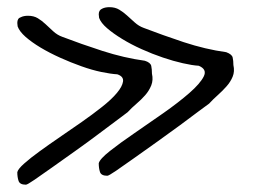

<svg xmlns="http://www.w3.org/2000/svg" viewBox="-20 -504 699 525"><path d="M27.3 -33.2Q29.3 -42 46.4 -57.1Q63.5 -72.3 88.4 -90.3Q113.3 -108.4 144 -129.4Q174.8 -150.4 204.1 -170.9Q233.4 -191.4 259.3 -211.9Q285.2 -232.4 299.8 -250Q314.5 -267.6 316.4 -281.2Q318.4 -294.9 300.8 -300.8Q283.2 -301.8 257.3 -307.1Q231.4 -312.5 202.6 -322.8Q173.8 -333 144.5 -346.2Q115.2 -359.4 90.8 -374Q66.4 -388.7 49.8 -403.3Q33.2 -418 28.3 -431.6Q28.3 -432.6 27.8 -436Q27.3 -439.5 27.3 -441.4Q27.3 -454.1 37.1 -457Q44.9 -460.9 56.6 -460.9Q72.3 -460.9 83.5 -454.1Q94.7 -447.3 104.5 -438Q114.3 -428.7 125.5 -418.5Q136.7 -408.2 150.4 -403.3Q201.2 -383.8 260.3 -364.7Q319.3 -345.7 376 -337.9Q391.6 -333 393.6 -323.7Q395.5 -314.5 395.5 -302.7Q399.4 -285.2 393.6 -270.5Q387.7 -255.9 377 -243.7Q366.2 -231.4 353 -220.2Q339.8 -209 329.1 -197.3Q324.2 -193.4 301.8 -176.8Q279.3 -160.2 249.5 -137.7Q219.7 -115.2 186 -91.3Q152.3 -67.4 123.5 -46.9Q94.7 -26.4 74.7 -12.7Q54.7 1 50.8 1Q34.2 1 30.8 -9.3Q27.3 -19.5 27.3 -33.2ZM250 -57.6Q252.9 -69.3 280.8 -91.3Q308.6 -113.3 347.2 -139.6Q385.7 -166 426.8 -194.8Q467.8 -223.6 497.6 -249.5Q527.3 -275.4 537.1 -294.9Q546.9 -314.5 523.4 -324.2Q505.9 -325.2 480 -331.1Q454.1 -336.9 425.3 -346.7Q396.5 -356.4 367.2 -369.6Q337.9 -382.8 314 -397.5Q290 -412.1 272.9 -426.8Q255.9 -441.4 251 -455.1Q251 -456.1 250.5 -460Q250 -463.9 250 -464.8Q250 -476.6 259.8 -480.5Q267.6 -484.4 279.3 -484.4Q294.9 -484.4 306.2 -477.5Q317.4 -470.7 327.1 -461.9Q336.9 -453.1 348.1 -442.9Q359.4 -432.6 373 -427.7Q423.8 -408.2 482.4 -388.7Q542 -369.1 598.6 -361.3Q614.3 -355.5 616.2 -346.7Q618.2 -337.9 618.2 -326.2Q622.1 -308.6 616.2 -294.4Q610.4 -280.3 599.6 -268.1Q588.9 -255.9 575.7 -244.1Q562.5 -232.4 551.8 -220.7Q545.9 -216.8 523.9 -200.2Q502 -183.6 472.2 -161.6Q442.4 -139.6 408.7 -115.7Q375 -91.8 346.2 -71.3Q317.4 -50.8 297.4 -37.1Q277.3 -23.4 273.4 -23.4Q256.8 -23.4 253.4 -33.7Q250 -43.9 250 -57.6Z"/></svg>

Font: Indie Flower
Style: Regular
Weight: 400
Designer: Kimberly Geswein
Foundry: Kimberly Geswein
Version: Version 1.001 2010